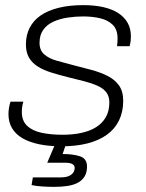

<svg xmlns="http://www.w3.org/2000/svg" viewBox="-20 -558 569 748"><path d="M219 12Q171 12 132.5 4Q94 -4 67.5 -19.5Q41 -35 27 -58.5Q13 -82 13 -113Q13 -125 15 -137.5Q17 -150 21 -162H71Q68 -153 66.5 -142Q65 -131 65 -122Q65 -87 86 -67.5Q107 -48 143 -40.5Q179 -33 224 -33Q263 -33 296 -40Q329 -47 353.5 -62Q378 -77 392 -101Q406 -125 406 -159Q406 -183 394 -198.5Q382 -214 359.5 -224Q337 -234 308 -241.5Q279 -249 246 -257Q210 -266 179.5 -275.5Q149 -285 127 -299Q105 -313 93 -333.5Q81 -354 81 -385Q81 -421 95.5 -449.5Q110 -478 138 -497.5Q166 -517 208 -527.5Q250 -538 304 -538Q349 -538 383.5 -530Q418 -522 441.5 -506.5Q465 -491 477.5 -468.5Q490 -446 490 -416Q490 -407 489 -398.5Q488 -390 485 -378H436Q437 -386 437.5 -393.5Q438 -401 438 -408Q438 -443 419 -461.5Q400 -480 369.5 -487Q339 -494 304 -494Q274 -494 244 -489.5Q214 -485 189 -474Q164 -463 149 -442.5Q134 -422 134 -391Q134 -362 152.5 -346Q171 -330 201 -321.5Q231 -313 266 -304Q301 -295 335 -286Q369 -277 397.5 -263Q426 -249 443 -226Q460 -203 460 -165Q460 -123 444 -89.5Q428 -56 397 -33.5Q366 -11 321.5 0.5Q277 12 219 12ZM191 170Q169 170 145 168.5Q121 167 103 163L108 133H218Q244 133 257.5 122.5Q271 112 271 96Q271 87 262.5 81.5Q254 76 234 76H164L201 -11H242L224 42Q265 42 292 51Q319 60 319 91Q319 114 309.5 129.5Q300 145 283 154Q266 163 242.5 166.5Q219 170 191 170Z"/></svg>

Font: Archivo SemiExpanded Thin
Style: Italic
Weight: 250
Width: 6
Italic angle: -10°
Designer: Hector Gatti
Foundry: Omnibus-Type
Version: Version 2.001